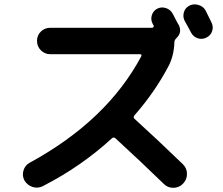

<svg xmlns="http://www.w3.org/2000/svg" viewBox="-20 -852 1040 894"><path d="M937.5 -802.7Q942.4 -793 951.7 -773.9Q960.9 -754.9 964.8 -747.1Q974.6 -727.5 967.8 -707Q960.9 -686.5 940.9 -676.8Q920.9 -667 900.4 -673.8Q879.9 -680.7 869.1 -701.2Q860.4 -718.8 839.8 -754.9Q830.1 -774.4 836.4 -795.4Q842.8 -816.4 862.8 -826.2Q882.8 -835.9 905.3 -828.6Q927.7 -821.3 937.5 -802.7ZM832 -86.9Q850.6 -68.4 850.6 -42Q850.6 -15.6 832 3.4Q813.5 22.5 786.6 22.5Q759.8 22.5 741.2 2.9Q634.8 -100.6 517.6 -208Q508.8 -215.8 500 -207Q358.4 -77.1 179.7 14.6Q156.2 26.4 131.8 18.6Q107.4 10.7 93.8 -11.7Q82 -34.2 89.4 -58.6Q96.7 -83 119.1 -94.7Q478.5 -291 637.7 -589.8Q641.6 -599.6 631.8 -599.6H213.9Q188.5 -599.6 170.4 -617.7Q152.3 -635.7 152.3 -662.1Q152.3 -687.5 170.4 -705.1Q188.5 -722.7 213.9 -722.7H688.5Q692.4 -722.7 694.8 -726.6Q697.3 -730.5 695.3 -733.4Q694.3 -734.4 692.9 -737.3Q691.4 -740.2 690.4 -742.2Q680.7 -760.7 687 -781.2Q693.4 -801.8 711.9 -811.5Q731.4 -821.3 752.4 -814.5Q773.4 -807.6 784.2 -788.1Q789.1 -779.3 797.9 -761.7Q806.6 -744.1 812.5 -735.4Q829.1 -701.2 801.8 -674.8Q792 -665 792 -656.2Q790 -591.8 764.6 -543.9Q700.2 -421.9 606.4 -315.4Q598.6 -305.7 606.4 -298.8Q711.9 -203.1 832 -86.9Z"/></svg>

Font: Rounded-X Mgen+ 1mn bold
Style: Bold
Weight: 700
Designer: [Source Han Sans]
Ryoko NISHIZUKA  (kana & ideographs); Paul D. Hunt (Latin, Greek & Cyrillic); Wenlong ZHANG  (bopomofo
Version: Version 1.059.20150602